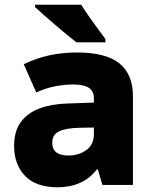

<svg xmlns="http://www.w3.org/2000/svg" viewBox="-20 -786 640 816"><path d="M227 10Q132 10 86 -39Q40 -88 40 -165Q40 -229 68.5 -267.5Q97 -306 147.5 -325Q198 -344 264 -346L379 -350V-369Q379 -398 358 -412.5Q337 -427 289 -427Q257 -427 216 -419.5Q175 -412 134 -393L81 -513Q134 -539 190.5 -551Q247 -563 307 -563Q430 -563 487.5 -516.5Q545 -470 545 -377V0H415L396 -66H392Q364 -31 332.5 -15Q301 1 273.5 5.5Q246 10 227 10ZM271 -125Q313 -125 346 -147.5Q379 -170 379 -217V-244L321 -243Q261 -242 231.5 -228Q202 -214 202 -179Q202 -125 271 -125ZM305 -606Q289 -618 265 -638Q241 -658 215 -680Q189 -702 166 -722.5Q143 -743 129 -756V-766H325Q338 -745 357.5 -717Q377 -689 396.5 -663Q416 -637 428 -620V-606Z"/></svg>

Font: Noto Sans Mono Black
Style: Regular
Weight: 900
Designer: Monotype Design Team
Foundry: Monotype Imaging Inc.
Version: Version 2.014